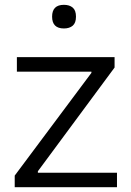

<svg xmlns="http://www.w3.org/2000/svg" viewBox="-20 -777 544 796"><path d="M41 -49 359 -475V-480H50V-540H455V-497L137 -67V-61H465V-1H41ZM245 -659Q196 -659 196 -708Q196 -757 245 -757Q268 -757 281.5 -745.5Q295 -734 295 -708Q295 -682 281.5 -670.5Q268 -659 245 -659Z"/></svg>

Font: Encode Sans Wide
Style: Light
Weight: 300
Designer: Pablo Impallari, Andres Torresi
Foundry: Pablo Impallari, Andres Torresi
Version: Version 1.000; ttfautohint (v1.00) -l 8 -r 50 -G 200 -x 14 -